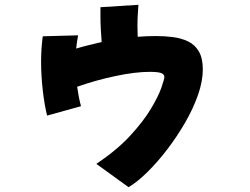

<svg xmlns="http://www.w3.org/2000/svg" viewBox="-20 -706 1040 799"><path d="M176 -225Q165 -269 158 -330Q151 -391 151 -451Q151 -480 153 -507Q155 -534 158 -555L305 -559Q300 -533 297 -504Q324 -512 350.5 -518.5Q377 -525 403 -531Q401 -557 399.5 -585.5Q398 -614 398 -638V-676L556 -686Q555 -670 553.5 -646.5Q552 -623 552 -597Q552 -572 553 -553Q594 -556 630 -556Q666 -556 700.5 -551.5Q735 -547 763 -533.5Q791 -520 807.5 -492Q824 -464 824 -417Q824 -368 804 -311Q784 -254 750.5 -196Q717 -138 676.5 -85Q636 -32 594 9.5Q552 51 515 73L381 -24Q466 -81 521 -140.5Q576 -200 607.5 -252.5Q639 -305 651.5 -341Q664 -377 664 -386Q664 -397 650.5 -402Q637 -407 603 -407Q544 -407 462.5 -390Q381 -373 301 -345Q307 -302 317 -264Z"/></svg>

Font: Mochiy Pop One
Style: Regular
Weight: 400
Designer: FONTDASU
Foundry: FONTDASU / Google Inc. / Adobe
Version: Version 2.000